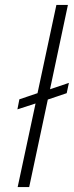

<svg xmlns="http://www.w3.org/2000/svg" viewBox="-20 -763 301 783"><path d="M52 0 125 -341 51 -317 59 -358 133 -383 210 -743H257L184 -399L261 -425L252 -383L175 -357L99 0Z"/></svg>

Font: Saira SemiExpanded ExtraLight
Style: Italic
Weight: 250
Width: 6
Italic angle: -12°
Designer: Hector Gatti with collaboration of the Omnibus-Type team
Foundry: Omnibus-Type
Version: Version 1.101